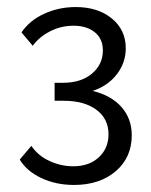

<svg xmlns="http://www.w3.org/2000/svg" viewBox="-20 -724 430 545"><path d="M36 -271 69 -310Q88 -282 120.5 -267Q153 -252 188 -252Q233 -252 260.5 -277.5Q288 -303 288 -343Q288 -387 253.5 -412.5Q219 -438 160 -438H135V-489H159Q210 -489 241 -515Q272 -541 272 -581Q272 -614 249 -632.5Q226 -651 189 -651Q153 -651 122 -635Q91 -619 73 -594L41 -632Q64 -666 105.5 -685Q147 -704 195 -704Q258 -704 297.5 -671.5Q337 -639 337 -587Q337 -546 311.5 -513Q286 -480 243 -466Q296 -453 325 -420Q354 -387 354 -340Q354 -277 308.5 -238Q263 -199 190 -199Q139 -199 97.5 -218.5Q56 -238 36 -271Z"/></svg>

Font: Sarabun Light
Style: Regular
Weight: 300
Designer: Suppakit Chalermlarp | Katatrad Co.,Ltd.
Foundry: Cadson Demak Co.,Ltd.
Version: Version 1.000; ttfautohint (v1.6)